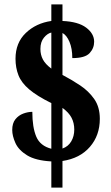

<svg xmlns="http://www.w3.org/2000/svg" viewBox="-20 -780 506 879"><path d="M215 -41Q143 -45 104 -69Q65 -93 50.5 -125.5Q36 -158 36 -185Q36 -216 50.5 -234Q65 -252 86.5 -260Q108 -268 128 -268Q128 -197 146 -154.5Q164 -112 215 -99V-308Q150 -340 114 -370.5Q78 -401 64.5 -435.5Q51 -470 51 -511Q51 -584 98 -629Q145 -674 215 -684V-760H266V-684Q338 -681 374.5 -653.5Q411 -626 411 -589Q411 -559 390 -536.5Q369 -514 311 -514Q311 -558 298 -588.5Q285 -619 266 -629V-437Q308 -415 347 -389Q386 -363 411.5 -326.5Q437 -290 437 -236Q437 -160 391.5 -107.5Q346 -55 266 -43V79H215ZM215 -631Q197 -627 181 -607.5Q165 -588 165 -556Q165 -529 176.5 -507.5Q188 -486 215 -466ZM266 -100Q292 -109 306 -132.5Q320 -156 320 -187Q320 -217 307.5 -241Q295 -265 266 -286Z"/></svg>

Font: Noto Serif Tamil ExtraCondensed Black
Style: Italic
Weight: 900
Width: 2
Italic angle: -12°
Designer: Indian Type Foundry, Tom Grace, and the Monotype Design Team
Foundry: Monotype Imaging Inc.
Version: Version 2.003; ttfautohint (v1.8.4.7-5d5b)